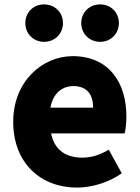

<svg xmlns="http://www.w3.org/2000/svg" viewBox="-20 -838 636 872"><path d="M330 14C396 14 474 -9 533 -51L474 -158C433 -134 395 -122 354 -122C282 -122 228 -154 212 -232H546C550 -246 554 -277 554 -309C554 -464 474 -583 310 -583C173 -583 40 -469 40 -285C40 -96 166 14 330 14ZM209 -349C221 -416 264 -447 313 -447C378 -447 403 -405 403 -349ZM180 -648C230 -648 266 -686 266 -733C266 -781 230 -818 180 -818C131 -818 95 -781 95 -733C95 -686 131 -648 180 -648ZM435 -648C484 -648 520 -686 520 -733C520 -781 484 -818 435 -818C385 -818 349 -781 349 -733C349 -686 385 -648 435 -648Z"/></svg>

Font: Noto Sans HK Black
Style: Regular
Weight: 900
Designer: Ryoko NISHIZUKA 西塚涼子 (kana, bopomofo & ideographs); Paul D. Hunt (Latin, Greek & Cyrillic); Sandoll Communications 산돌커뮤니
Foundry: Adobe
Version: Version 2.004;hotconv 1.0.118;makeotfexe 2.5.65603